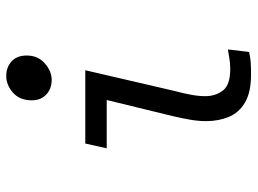

<svg xmlns="http://www.w3.org/2000/svg" viewBox="-122 -682 805 600"><g transform="rotate(-90 280.0 -382.5)"><path d="M347 0Q291 0 259 -19Q227 -38 214 -70Q201 -102 201 -140Q201 -165 205.5 -190.5Q210 -216 216 -242L267 -451H116L131 -518H360L295 -238Q288 -212 283.5 -188Q279 -164 279 -143Q279 -111 296.5 -88Q314 -65 364 -65Q383 -65 399 -68Q415 -71 425 -72L417 -5Q419 -7 403.5 -3.5Q388 0 347 0ZM330 -623Q302 -623 284 -640Q266 -657 266 -685Q266 -723 290 -744Q314 -765 342 -765Q369 -765 387.5 -748.5Q406 -732 406 -701Q406 -666 381.5 -644.5Q357 -623 330 -623Z"/></g></svg>

Font: Ubuntu Sans Mono
Style: Italic
Weight: 400
Italic angle: -13.5°
Monospace: yes
Designer: Dalton Maag Ltd
Foundry: Dalton Maag Ltd
Version: Version 1.006